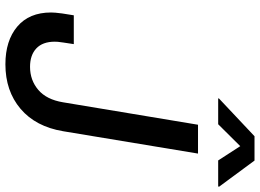

<svg xmlns="http://www.w3.org/2000/svg" viewBox="-150 -834 994 735"><g transform="rotate(90 347.5 -467.0)"><path d="M226.6 9.8Q136.2 9.8 82.3 -35.6Q28.3 -81.1 28.3 -165Q28.3 -172.4 29.1 -181.6Q29.8 -190.9 32 -207.5Q34.2 -224.1 39.1 -252H149.4Q145.5 -226.1 143.3 -211.9Q141.1 -197.8 140.6 -190.9Q140.1 -184.1 140.1 -179.2Q140.1 -132.8 165.8 -108.6Q191.4 -84.5 236.3 -84.5Q287.6 -84.5 324.7 -116.2Q361.8 -147.9 372.1 -210.9L458 -727.5H568.4L482.9 -211.4Q465.3 -106 397 -48.1Q328.6 9.8 226.6 9.8ZM456.1 -804.7H356.9L357.9 -808.1L502 -943.8H595.2L695.3 -808.1L694.3 -804.7H594.7L540 -889.2Z"/></g></svg>

Font: Inter 17pt Medium
Style: Italic
Weight: 500
Italic angle: -9.3988°
Version: Version 4.001;git-66647c0bb